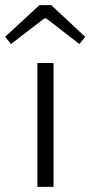

<svg xmlns="http://www.w3.org/2000/svg" viewBox="-58 -730 353 750"><path d="M275 -586 252 -558 123 -658H115L-15 -558L-38 -586L96 -710H142ZM151 0H88V-484H151Z"/></svg>

Font: Exo 2.0 Light
Style: Regular
Weight: 300
Designer: Natanael Gama
Version: Version 1.001;PS 001.001;hotconv 1.0.70;makeotf.lib2.5.58329